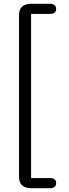

<svg xmlns="http://www.w3.org/2000/svg" viewBox="-20 -802 364 1019"><path d="M81 137V-722Q81 -782 148 -782H243Q278 -782 278 -754Q278 -728 243 -728H145V143H243Q278 143 278 169Q278 197 243 197H148Q81 197 81 137Z"/></svg>

Font: Kodchasan Light
Style: Regular
Weight: 300
Version: Version 1.000; ttfautohint (v1.6)